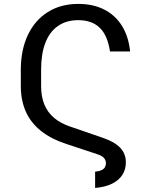

<svg xmlns="http://www.w3.org/2000/svg" viewBox="-20 -757 762 969"><path d="M460 191.4V109.4Q486.3 106.9 500.2 97.2Q514.2 87.4 514.6 66.4Q514.2 51.8 505.4 41Q496.6 30.3 474.6 22.5L315.4 -30.3Q238.8 -55.2 187.5 -95.7Q136.2 -136.2 110.8 -192.6Q85.4 -249 85 -321.3V-406.2Q85.4 -506.8 121.1 -581.3Q156.7 -655.8 221.9 -696.5Q287.1 -737.3 375 -737.3Q449.7 -737.3 505.6 -709Q561.5 -680.7 595.2 -627Q628.9 -573.2 636.7 -497.1H535.2Q522.9 -578.6 483.6 -616.7Q444.3 -654.8 376 -655.3Q314.9 -655.3 272.7 -626Q230.5 -596.7 209 -541Q187.5 -485.4 187.5 -406.2V-321.3Q187.5 -270 203.6 -230.2Q219.7 -190.4 252.4 -162.6Q285.2 -134.8 334 -118.2L499 -61.5Q557.6 -41.5 586.4 -11.5Q615.2 18.6 615.2 62.5Q615.2 98.6 597.2 126.2Q579.1 153.8 544.4 170.7Q509.8 187.5 460 191.4Z"/></svg>

Font: Inter V
Style: 
Weight: 400
Designer: Rasmus Andersson
Foundry: rsms
Version: Version 4.000;git-a3f224843